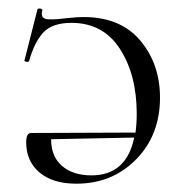

<svg xmlns="http://www.w3.org/2000/svg" viewBox="-20 -430 442 462"><path d="M181 -389Q270 -389 317.5 -332.5Q365 -276 365 -195Q365 -105 307.5 -46.5Q250 12 164 12Q107 12 75 -15Q43 -42 43 -88Q43 -110 55 -110L306 -111Q309 -132 309 -156Q309 -250 268.5 -312.5Q228 -375 152 -375Q105 -375 83.5 -351Q62 -327 50 -283Q49 -280 41 -282Q38 -283 39 -285L70 -407Q70 -409 73.5 -409.5Q77 -410 79.5 -408.5Q82 -407 82 -406Q79 -395 82.5 -389.5Q86 -384 96.5 -383.5Q107 -383 118 -384Q129 -385 148 -387Q167 -389 181 -389ZM200 -8Q284 -8 303 -99L103 -95Q103 -53 129.5 -30.5Q156 -8 200 -8Z"/></svg>

Font: t
Style: Regular
Weight: 300
Designer: Christian Thalmann (Catharsis Fonts)
Version: Version 1.000;PS 002.000;hotconv 1.0.88;makeotf.lib2.5.64775